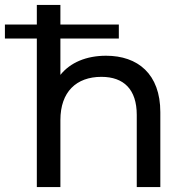

<svg xmlns="http://www.w3.org/2000/svg" viewBox="-56 -762 750 782"><path d="M-36 -605H94V0H190V-273C190 -388 255 -449 357 -449C448 -449 501 -398 501 -294V0H597V-305C597 -461 505 -535 376 -535C295 -535 230 -507 190 -457V-605H428V-662H190V-742H94V-662H-36Z"/></svg>

Font: Chess Sans Medium
Style: Regular
Weight: 500
Designer: Wolf Bōese
Foundry: Wolf Bōese
Version: Version 7.223;Glyphs 3.3 (3306)